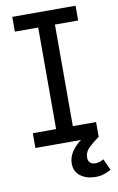

<svg xmlns="http://www.w3.org/2000/svg" viewBox="-101 -782 644 1049"><g transform="rotate(-10 220.5 -258.0)"><path d="M44.9 0V-82H174.3V-645.5H44.9V-727.5H396V-645.5H267.1V-82H396V0ZM340.3 212.9Q293 212.9 259.3 188.5Q225.6 164.1 225.6 118.2Q225.6 83.5 247.3 51.3Q269 19 309.1 -7.8L396 0Q363.8 22.5 338.9 46.1Q314 69.8 314 100.6Q314 118.7 324 128.9Q334 139.2 354.5 139.2Q368.2 139.2 379.4 135Q390.6 130.9 399.9 125.5L428.7 188.5Q414.1 196.8 392.3 204.8Q370.6 212.9 340.3 212.9Z"/></g></svg>

Font: Atlassian Sans
Style: Regular
Weight: 400
Designer: Rasmus Andersson
Foundry: Modifications by Atlassian Pty Ltd, manufactured by rsms
Version: Version 4.001;git-9221beed3